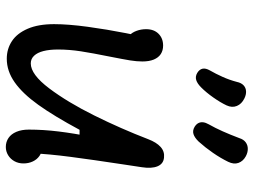

<svg xmlns="http://www.w3.org/2000/svg" viewBox="-126 -731 872 660"><g transform="rotate(90 310.0 -401.0)"><path d="M425.5 -64.3Q425.5 -114 432 -166.9Q438.5 -219.8 450.2 -277.8L461.3 -238.5H426.2Q378.8 -150.3 340.2 -96.5Q301.7 -42.7 263 -15.5Q224.3 11.7 182 11.7Q148 11.7 121.2 -6.1Q94.5 -23.8 78.8 -60.2Q63 -96.7 63 -150.8Q63 -199.8 72.1 -266.6Q81.2 -333.3 94 -398Q99.3 -423.2 103.2 -443.2L123.2 -400.7Q111.7 -400.7 101.8 -409.8Q91.8 -418.8 86.1 -434.2Q80.3 -449.7 80.3 -467.2Q80.3 -494.3 96.1 -510Q111.8 -525.7 136.7 -525.7Q153.5 -525.7 165.8 -517.7Q178 -509.7 184.7 -493.7Q191.3 -477.7 191.3 -454.5Q191.3 -435.3 187.6 -412.1Q183.8 -388.8 174.5 -341.8Q162.7 -283.5 156.4 -243.1Q150.2 -202.7 150.2 -164.5Q150.2 -135.3 155.5 -114.4Q160.8 -93.5 171.6 -82.2Q182.3 -70.8 198 -70.8Q236 -70.8 283.8 -134.2Q331.5 -197.5 376.9 -289Q422.3 -380.5 458.5 -474.5Q469.3 -502.8 485 -517Q500.7 -531.2 521.7 -528.8Q543.3 -526.8 551.7 -506.4Q560 -486 554.8 -452.5Q551.3 -427.2 545.2 -389Q529.3 -284.5 519.2 -207.5Q509.2 -130.5 507.3 -79.2L487.8 -109.2Q503.7 -109.2 515.9 -100.7Q528.2 -92.2 535 -77.7Q541.8 -63.2 541.8 -45.7Q541.8 -28.3 534.2 -14.6Q526.5 -0.8 513.5 7.1Q500.5 15 485.2 15Q467.8 15 454.3 5.8Q440.8 -3.3 433.2 -21.2Q425.5 -39.2 425.5 -64.3ZM407.3 -682.5Q420.2 -705.3 431.2 -730.1Q442.3 -754.8 454.8 -787.8Q459.2 -802.2 469.2 -809.6Q479.3 -817 492.2 -816.8Q505 -816.7 517.7 -809.7Q534.3 -800.5 540 -784.6Q545.7 -768.7 536.2 -749.3Q523.5 -723.3 505.4 -697.1Q487.3 -670.8 466.8 -648Q453.3 -634 441 -630.1Q428.7 -626.2 415.5 -634.2Q406.5 -640 402.9 -647.4Q399.3 -654.8 400.4 -663.5Q401.5 -672.2 407.3 -682.5ZM222.2 -686.7Q233.8 -706.8 244.2 -730.1Q254.7 -753.3 261.5 -779Q264.7 -794.2 273.2 -802.2Q281.7 -810.2 293.6 -810.8Q305.5 -811.5 318.5 -805Q337.5 -795.7 344.2 -779.2Q351 -762.8 342.2 -743.7Q332.2 -722.5 315 -698.1Q297.8 -673.7 280.8 -656.8Q267.3 -643.2 255.2 -639.5Q243 -635.8 230.7 -643Q218.7 -650.3 216.2 -661.1Q213.8 -671.8 222.2 -686.7Z"/></g></svg>

Font: Monaspace Radon Var
Style: Regular
Weight: 400
Designer: Riley Cran and the Lettermatic Team
Version: Version 1.000 (Monaspace Radon Var)